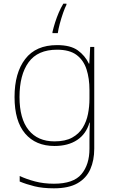

<svg xmlns="http://www.w3.org/2000/svg" viewBox="-20 -783 623 1043"><path d="M273 240Q212 240 167.5 229Q123 218 87 203V173Q123 190 170 202.5Q217 215 273 215Q379 215 422.5 163Q466 111 466 25V-17Q466 -46 466.5 -67Q467 -88 468 -117H466Q448 -55 399 -22.5Q350 10 276 10Q174 10 116.5 -57.5Q59 -125 59 -256Q59 -387 117 -462.5Q175 -538 290 -538Q363 -538 402.5 -509.5Q442 -481 463 -437H465L470 -528H492V25Q492 88 470.5 136.5Q449 185 401 212.5Q353 240 273 240ZM276 -15Q335 -15 372 -35.5Q409 -56 429.5 -89.5Q450 -123 458 -164Q466 -205 466 -246V-294Q466 -357 450 -406.5Q434 -456 396 -484.5Q358 -513 290 -513Q185 -513 135.5 -445Q86 -377 86 -256Q86 -138 135.5 -76.5Q185 -15 276 -15ZM341 -757Q333 -742 323 -713.5Q313 -685 305 -655Q297 -625 294 -603H265V-609Q271 -635 279.5 -661.5Q288 -688 299 -714Q310 -740 324 -763H341Z"/></svg>

Font: Noto Sans Symbols Thin
Style: Regular
Weight: 250
Version: Version 2.002